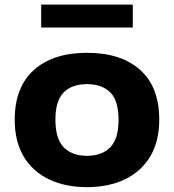

<svg xmlns="http://www.w3.org/2000/svg" viewBox="-20 -778 734 809"><path d="M346.5 10.5Q255 10.5 186.5 -22.2Q118 -55 80 -118.2Q42 -181.5 42 -273.5Q42 -410.5 122.8 -483Q203.5 -555.5 346.5 -555.5Q490 -555.5 570.5 -483.5Q651 -411.5 651 -273.5Q651 -182.5 613 -119Q575 -55.5 506.5 -22.5Q438 10.5 346.5 10.5ZM346.5 -121.5Q409.5 -121.5 444.5 -157.2Q479.5 -193 479.5 -273Q479.5 -354 444.5 -388.8Q409.5 -423.5 346.5 -423.5Q283.5 -423.5 248.5 -388.8Q213.5 -354 213.5 -274Q213.5 -193.5 248.5 -157.5Q283.5 -121.5 346.5 -121.5ZM153.5 -662V-758.5H539.5V-662Z"/></svg>

Font: Encode Sans Expanded Expanded
Style: Bold
Weight: 700
Width: 7
Designer: Multiple Designers
Foundry: Impallari Type
Version: Version 3.000; ttfautohint (v1.8.3) -l 8 -r 50 -G 200 -x 14 